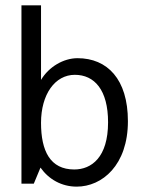

<svg xmlns="http://www.w3.org/2000/svg" viewBox="-20 -685 540 716"><path d="M266 11C361 11 457 -69 457 -233C457 -390 380 -468 269 -468C217 -468 162 -436 133 -387V-665H60V0H106L131 -60C162 -16 210 11 266 11ZM257 -53C167 -53 133 -122 133 -227C133 -333 185 -406 259 -406C332 -406 383 -350 383 -229C383 -98 321 -53 257 -53Z"/></svg>

Font: Inconsolata
Style: Regular
Weight: 400
Monospace: yes
Designer: Raph Levien, Cyreal, Brenton Simpson
Foundry: Raph Levien, Cyreal, Google
Version: Version 3.100